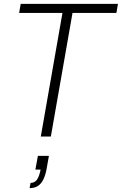

<svg xmlns="http://www.w3.org/2000/svg" viewBox="-20 -706 630 993"><path d="M191 0 303 -639H79L87 -686H590L582 -639H355L243 0ZM133 267 138 240Q159 240 171 223.5Q183 207 190 171H163L176 100H233L222 162Q216 198 204.5 221.5Q193 245 175.5 256Q158 267 133 267Z"/></svg>

Font: Archivo SemiCondensed Thin
Style: Italic
Weight: 250
Width: 4
Italic angle: -10°
Designer: Hector Gatti
Foundry: Omnibus-Type
Version: Version 2.001